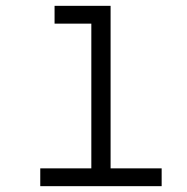

<svg xmlns="http://www.w3.org/2000/svg" viewBox="-20 -638 640 658"><path d="M118 0V-61H293V-557H167V-618H359V-61H534V0Z"/></svg>

Font: Victor Mono Thin Light
Style: Regular
Weight: 300
Monospace: yes
Version: Version 1.561;gftools[0.9.30]